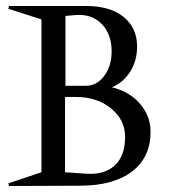

<svg xmlns="http://www.w3.org/2000/svg" viewBox="-20 -620 565 640"><path d="M7.8 -8.8 118.2 -45.9V-555.2L7.8 -590.8L9.8 -600.1H266.1Q346.7 -600.1 391.8 -563.7Q437 -527.3 437 -464.8Q437 -418.5 414.6 -382.1Q392.1 -345.7 353 -329.1Q411.6 -314.9 446.8 -273.9Q481.9 -232.9 481.9 -181.2Q481.9 -96.2 421.1 -49.1Q360.4 -2 251 -1L9.8 0ZM196.8 -45.9 266.1 -41Q327.6 -36.6 362.3 -68.4Q397 -100.1 397 -164.1Q397 -220.2 350.3 -258.5Q303.7 -296.9 231.9 -296.9H196.8ZM198.2 -334H266.1Q302.7 -334 327.4 -366.9Q352.1 -399.9 352.1 -449.2Q352.1 -506.8 318.6 -540.5Q285.2 -574.2 231.9 -569.8L198.2 -566.9Z"/></svg>

Font: Halibut Cnd
Style: Regular
Weight: 400
Width: 3
Designer: Matteo Maggi
Foundry: Collletttivo
Version: Version 3.080 | FøM Fix